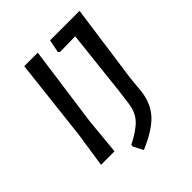

<svg xmlns="http://www.w3.org/2000/svg" viewBox="-207 -767 994 994"><g transform="rotate(-45 290.5 -269.5)"><path d="M236 -642 175 -201 156 0H57L86 -193L137 -642ZM542 -642 482 -212 473 -119Q463 -41 417 9Q371 59 268 103L240 49L241 38Q312 2 343.5 -32.5Q375 -67 382 -120L393 -203L433 -565L320 -563L312 -571L326 -642Z"/></g></svg>

Font: Alegreya Sans Medium
Style: Italic
Weight: 500
Italic angle: -7°
Designer: Juan Pablo del Peral
Foundry: Huerta Tipografica
Version: Version 2.007